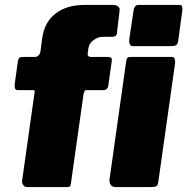

<svg xmlns="http://www.w3.org/2000/svg" viewBox="-20 -762 763 782"><path d="M417 -530Q430 -530 433.5 -525.5Q437 -521 435 -512L421 -413Q418 -395 400 -395H331Q323 -395 320 -377L269 -16Q268 -5 264.5 -2.5Q261 0 252 0H89Q81 0 75 -8Q69 -16 70 -26L121 -387Q123 -395 114 -395H53Q43 -395 41 -402.5Q39 -410 40 -420L53 -514Q55 -523 58.5 -526.5Q62 -530 75 -530H123Q131 -530 137.5 -537Q144 -544 145 -554L152 -607Q161 -672 206.5 -707Q252 -742 325 -742H438Q452 -742 460.5 -736Q469 -730 467 -718L456 -626Q455 -612 437 -612H397Q380 -612 361.5 -599Q343 -586 340 -565L337 -543Q336 -530 351 -530H417ZM625 -23Q623 -7 616.5 -3.5Q610 0 593 0H452Q437 0 431 -9Q425 -18 426 -31L494 -513Q496 -524 499.5 -527Q503 -530 512 -530H681Q689 -530 691.5 -521.5Q694 -513 693 -504ZM706 -597Q704 -582 697 -578Q690 -574 673 -574H522Q511 -574 508 -583.5Q505 -593 507 -606L524 -719Q527 -742 544 -742H712Q720 -742 722 -733.5Q724 -725 722 -715Z"/></svg>

Font: Libre Franklin Black
Style: Italic
Weight: 900
Italic angle: -8°
Designer: Pablo Impallari, Rodrigo Fuenzalida, Nhung Nguyen
Foundry: Impallari Type
Version: Version 3.000